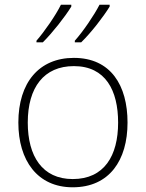

<svg xmlns="http://www.w3.org/2000/svg" viewBox="-20 -786 621 816"><path d="M446 -758V-766H403C380 -721 333 -652 298 -613V-606H325C368 -648 419 -714 446 -758ZM283 -758V-766H239C217 -721 169 -652 135 -613V-606H162C204 -648 256 -714 283 -758ZM522 -265C522 -423 451 -540 294 -540C146 -540 58 -435 58 -265C58 -104 139 10 289 10C445 10 522 -105 522 -265ZM98 -265C98 -415 167 -505 294 -505C429 -505 482 -401 482 -265C482 -124 423 -25 289 -25C160 -25 98 -122 98 -265Z"/></svg>

Font: Noto Sans Canadian Aboriginal ExtraLight
Style: Regular
Weight: 200
Designer: Monotype Design Team, Typotheque's Kevin King
Foundry: Monotype Imaging Inc.
Version: Version 2.004